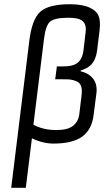

<svg xmlns="http://www.w3.org/2000/svg" viewBox="-20 -679 493 908"><path d="M361 -342 362 -346C402 -358 431 -379 439 -439L451 -536C458 -600 444 -623 406 -642C384 -653 352 -659 310 -659C244 -659 197 -647 171 -624C144 -600 126 -552 118 -481L33 209H102L131 -25C166 -8 200 0 234 0C293 0 338 -11 369 -33C399 -55 418 -90 423 -138L436 -238C444 -302 404 -332 361 -342ZM385 -528 375 -442C367 -379 332 -365 280 -365H249L241 -304H275C307 -304 318 -304 341 -295C362 -286 370 -267 366 -231L355 -139C352 -114 341 -96 324 -83C307 -70 281 -64 246 -64C206 -64 170 -72 138 -89L188 -494C193 -537 203 -565 217 -577C232 -589 260 -595 302 -595C353 -595 392 -586 385 -528Z"/></svg>

Font: Gamestation Condensed
Style: Italic
Weight: 400
Width: 3
Designer: Jonas Hecksher
Foundry: Jonas Hecksher, Playtypeª, e-types AS
Version: Version 1.003